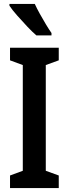

<svg xmlns="http://www.w3.org/2000/svg" viewBox="-20 -957 350 977"><path d="M279 0H31V-64L96 -88V-626L31 -650V-714H279V-650L213 -626V-88L279 -64ZM157 -937Q167 -915 182.5 -887Q198 -859 214 -832.5Q230 -806 242 -789V-777H165Q146 -793 119 -821.5Q92 -850 66.5 -879Q41 -908 28 -928V-937Z"/></svg>

Font: Noto Sans Lao UI ExtCond SemBd
Style: Regular
Weight: 600
Width: 2
Designer: Monotype Design Team
Foundry: Monotype Imaging Inc.
Version: Version 2.000; ttfautohint (v1.8.4.7-5d5b)